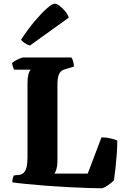

<svg xmlns="http://www.w3.org/2000/svg" viewBox="-20 -1013 675 1033"><path d="M526 0Q503 0 456 -1.5Q409 -3 350 -6Q291 -9 231.5 -13.5Q172 -18 122.5 -23Q73 -28 46 -32Q46 -44 49 -54.5Q52 -65 54 -69L83 -72Q99 -74 109 -85Q119 -96 123.5 -116.5Q128 -137 128 -168V-563Q128 -594 132 -610Q136 -626 140.5 -632Q145 -638 145 -638H57Q53 -643 49.5 -654Q46 -665 45 -674Q51 -680 63.5 -687Q76 -694 88.5 -699Q101 -704 106 -704H364Q369 -698 373 -684.5Q377 -671 378 -655L335 -642Q321 -639 311 -631.5Q301 -624 295 -607Q289 -590 289 -556V-143Q289 -121 283.5 -103Q278 -85 273 -79H452L526 -274Q553 -274 577 -268Q601 -262 611 -257Q611 -220 608 -180.5Q605 -141 601 -105Q597 -69 593 -43Q587 -36 573.5 -25.5Q560 -15 546.5 -7.5Q533 0 526 0ZM141 -768Q126 -772 112.5 -781.5Q99 -791 93 -799Q131 -857 167.5 -900Q204 -943 232.5 -968Q261 -993 274 -993Q285 -993 300 -982Q315 -971 329.5 -954Q344 -937 350 -918Z"/></svg>

Font: Texturina Medium 12pt ExtraBold
Style: Regular
Weight: 800
Version: Version 1.002